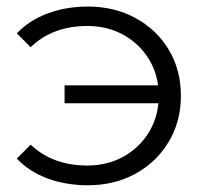

<svg xmlns="http://www.w3.org/2000/svg" viewBox="-20 -550 611 576"><path d="M243.5 5.8Q178.7 5.8 123.5 -14.3Q68.2 -34.5 30.4 -74.2L71.9 -116Q106.5 -83.7 149.1 -68.5Q191.7 -53.4 241.3 -53.4Q302.9 -53.4 351.3 -80.6Q399.7 -107.8 428 -155.4Q456.2 -203 456.2 -262.5Q456.2 -323 428 -370.4Q399.7 -417.7 351.3 -444.9Q302.9 -472.1 241.3 -472.1Q191.7 -472.1 149.1 -456.8Q106.5 -441.4 71.9 -408.5L30.4 -449.9Q68.2 -489.5 123.5 -509.9Q178.7 -530.3 243.5 -530.3Q323.6 -530.3 386.7 -495.8Q449.9 -461.2 486.3 -400.8Q522.7 -340.4 522.7 -262.5Q522.7 -185.7 486.3 -124.8Q449.9 -63.9 386.7 -29Q323.6 5.8 243.5 5.8ZM173.7 -240.3V-294H478.5V-240.3Z"/></svg>

Font: Montserrat Thin
Style: Regular
Weight: 100
Designer: Julieta Ulanovsky
Foundry: Julieta Ulanovsky
Version: Version 9.000